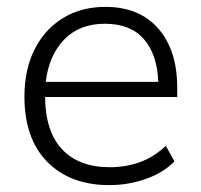

<svg xmlns="http://www.w3.org/2000/svg" viewBox="-20 -530 583 558"><path d="M298 8Q184 8 117.5 -59.5Q51 -127 51 -249Q51 -328 80.5 -386.5Q110 -445 163 -477.5Q216 -510 286 -510Q385 -510 440 -447Q495 -384 495 -276V-248H111Q112 -147 161 -95.5Q210 -44 299 -44Q344 -44 384.5 -58Q425 -72 462 -106L487 -61Q455 -28 404 -10Q353 8 298 8ZM285 -461Q211 -461 166.5 -415Q122 -369 113 -292H440Q437 -372 398 -416.5Q359 -461 285 -461Z"/></svg>

Font: Winston Light
Style: Regular
Weight: 300
Designer: Original fonts by Vernon Adams / Changes by Cristiano Sobral
Foundry: Original fonts by Vernon Adams / Changes by Cristiano Sobral
Version: Version 2.503;July 17, 2020;FontCreator 13.0.0.2655 64-bit